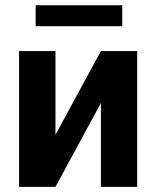

<svg xmlns="http://www.w3.org/2000/svg" viewBox="-20 -727 607 747"><path d="M54.2 0ZM372.6 -528.3H513.7V0H372.6V-326.2L195.8 0H54.2V-528.3H195.8V-202.6ZM455.6 -625H118.7V-706.5H455.6Z"/></svg>

Font: Roboto
Style: Bold
Weight: 700
Designer: Google
Version: Version 2.134; 2016; ttfautohint (v1.6)